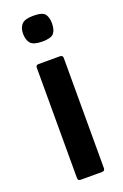

<svg xmlns="http://www.w3.org/2000/svg" viewBox="-131 -695 471 736"><g transform="rotate(-20 104.5 -326.5)"><path d="M166 -602Q166 -575 155 -561.5Q144 -548 108 -548Q73 -548 60.5 -561.5Q48 -575 48 -602Q48 -625 60.5 -639Q73 -653 108 -653Q146 -653 156 -639Q166 -625 166 -602ZM163 -11Q163 0 151 0H64Q53 0 53 -11V-461Q53 -472 64 -472H151Q163 -472 163 -461Z"/></g></svg>

Font: Glory SemiBold
Style: Regular
Weight: 600
Designer: Robert Leuschke
Foundry: Robert Leuschke
Version: Version 1.011